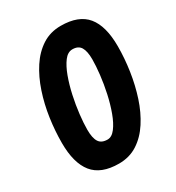

<svg xmlns="http://www.w3.org/2000/svg" viewBox="-174 -815 852 932"><g transform="rotate(-30 252.5 -349.5)"><path d="M220 11Q120 11 74.5 -45.5Q29 -102 29 -214Q29 -282 39 -351.5Q49 -421 70.5 -485.5Q92 -550 125 -600.5Q158 -651 203.5 -680.5Q249 -710 308 -710Q408 -710 453.5 -654.5Q499 -599 499 -486Q499 -419 488.5 -348.5Q478 -278 457 -214Q436 -150 403 -99Q370 -48 324.5 -18.5Q279 11 220 11ZM230 -118Q254 -118 274.5 -145Q295 -172 311 -215.5Q327 -259 338 -309.5Q349 -360 354.5 -408.5Q360 -457 360 -493Q360 -538 346.5 -560.5Q333 -583 300 -583Q274 -583 253.5 -556Q233 -529 217 -485.5Q201 -442 190 -391.5Q179 -341 173.5 -292.5Q168 -244 168 -208Q168 -162 182 -140Q196 -118 230 -118Z"/></g></svg>

Font: Georama SemiCondensed
Style: Bold Italic
Weight: 700
Width: 4
Italic angle: -9°
Designer: Jean-Baptiste Levee
Foundry: Production Type
Version: Version 1.000